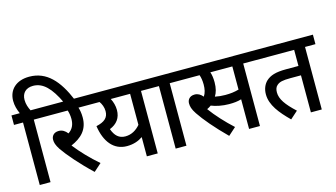

<svg xmlns="http://www.w3.org/2000/svg" viewBox="-98 -1242 2800 1602"><g transform="rotate(-15 1302.0 -441.0)"><path d="M78 -540V0H171V-540H262V-622H165C151 -650 139 -681 139 -719C139 -777 175 -814 237 -814C323 -814 387 -748 450 -615H543C471 -787 377 -896 226 -896C113 -896 45 -831 45 -735C45 -695 56 -658 72 -622H0V-540Z M615 -46C542 -109 469 -185 419 -250C509 -289 570 -346 570 -452C570 -490 564 -519 557 -540H644V-622H249V-540H464C471 -520 476 -492 476 -465C476 -416 459 -379 421 -354C401 -380 377 -395 347 -395C301 -395 283 -364 283 -336C283 -312 289 -289 315 -249C355 -190 444 -86 549 13Z M1188 -622H630V-540H739C755 -518 768 -487 768 -454C768 -397 734 -368 662 -352C682 -215 751 -125 866 -125C924 -125 968 -142 1003 -166V0H1097V-540H1188ZM764 -299C827 -324 862 -370 862 -439C862 -474 852 -509 836 -540H1003V-272C971 -234 928 -207 874 -207C819 -207 785 -239 764 -299Z M1345 -540H1436V-622H1174V-540H1252V0H1345Z M1980 -540H2071V-622H1423V-540H1603C1611 -519 1616 -489 1616 -457C1616 -418 1609 -384 1591 -358C1572 -381 1549 -395 1521 -395C1475 -395 1457 -364 1457 -336C1457 -310 1463 -284 1491 -242C1534 -177 1612 -85 1711 13L1777 -46C1708 -109 1639 -184 1591 -250C1604 -256 1616 -263 1627 -271C1665 -255 1723 -243 1779 -243C1821 -243 1853 -246 1886 -256V0H1980ZM1768 -325C1737 -325 1708 -328 1680 -334C1698 -362 1709 -401 1709 -451C1709 -487 1704 -518 1696 -540H1886V-340C1847 -329 1814 -325 1768 -325Z M2514 -540H2604V-622H2057V-540H2420V-401H2313C2222 -401 2175 -385 2139 -352C2113 -327 2096 -289 2096 -242C2096 -149 2163 -68 2246 14L2311 -44C2228 -121 2189 -176 2189 -234C2189 -261 2196 -281 2212 -294C2234 -313 2261 -320 2329 -320H2420V0H2514Z"/></g></svg>

Font: Noto Sans Devanagari UI SemiCondensed Medium
Style: Regular
Weight: 500
Width: 4
Designer: Jelle Bosma - Monotype Design Team
Foundry: Monotype Imaging Inc.
Version: Version 2.004